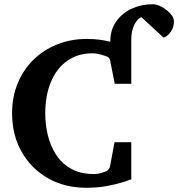

<svg xmlns="http://www.w3.org/2000/svg" viewBox="-20 -871 842 907"><path d="M801.8 -770Q801.8 -743.2 787.4 -721.9Q772.9 -700.7 752.9 -692.9L647.9 -790Q628.4 -782.2 614.3 -753.7Q600.1 -725.1 600.1 -683.1V-475.1H522L500 -586.9Q500 -589.4 496.1 -595.2Q492.2 -601.1 486.8 -603Q479 -606.9 456.8 -613Q434.6 -619.1 416 -619.1Q347.7 -619.1 297.6 -583.7Q247.6 -548.3 220.7 -484.4Q193.8 -420.4 193.8 -334Q193.8 -281.2 206.3 -230.7Q218.8 -180.2 245.8 -138.9Q272.9 -97.7 316.9 -73.2Q360.8 -48.8 423.8 -48.8Q442.4 -48.8 458.3 -53.7Q474.1 -58.6 481.9 -62Q485.8 -63.5 491.7 -70.1Q497.6 -76.7 499 -81.1L521 -199.2H600.1V-23.9Q587.9 -19 557.4 -9.5Q526.9 0 483.4 8.1Q439.9 16.1 388.2 16.1Q285.6 16.1 206.5 -29.1Q127.4 -74.2 82.3 -153.6Q37.1 -232.9 37.1 -335.9Q37.1 -414.1 64 -478.5Q90.8 -543 138.9 -589.6Q187 -636.2 251 -661.6Q314.9 -687 389.2 -687Q421.4 -687 447.3 -683.8Q473.1 -680.7 501 -673.8Q501 -730.5 529.1 -770Q557.1 -809.6 602.8 -830.3Q648.4 -851.1 701.2 -851.1Q720.7 -851.1 744.1 -838.4Q767.6 -825.7 784.7 -806.9Q801.8 -788.1 801.8 -770Z"/></svg>

Font: Charis
Style: Bold
Weight: 700
Designer: Walt Agee, Miriam Martin, Annie Olsen, Victor Gaultney, Lorna Priest, Alan Ward, Bob Hallissy, Martin Hosken, Sharon Cor
Foundry: SIL Global
Version: Version 7.000